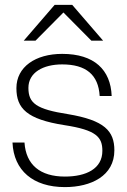

<svg xmlns="http://www.w3.org/2000/svg" viewBox="-20 -752 518 784"><path d="M245 12C352 12 447 -34 447 -138C447 -217 407 -261 257 -286C129 -306 96 -330 96 -393C96 -456 156 -489 234 -489C331 -489 382 -447 387 -360H436C432 -467 365 -532 234 -532C125 -532 47 -479 47 -392C47 -309 90 -265 243 -241C374 -221 398 -192 398 -136C398 -63 332 -31 245 -31C144 -31 86 -79 80 -170H31C36 -56 115 12 245 12ZM77 -586H125L239 -701L353 -586H401L275 -732H203Z"/></svg>

Font: Aspekta 200
Style: Regular
Weight: 200
Designer: Ivo Dolenc
Version: Version 2.000